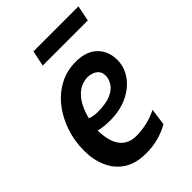

<svg xmlns="http://www.w3.org/2000/svg" viewBox="-202 -758 857 857"><g transform="rotate(-45 227.0 -329.0)"><path d="M351 -28Q323.5 -11.5 286.5 -0.8Q249.5 10 204.5 10Q140 10 98.5 -17.2Q57 -44.5 36.8 -91Q16.5 -137.5 16.5 -195Q16.5 -255 35 -310.2Q53.5 -365.5 87.2 -408.8Q121 -452 167.5 -477Q214 -502 270.5 -502Q337.5 -502 373 -467Q408.5 -432 408.5 -376Q408.5 -331 381.5 -292.5Q354.5 -254 306.5 -230.8Q258.5 -207.5 194.5 -207.5Q152 -207.5 123 -215.5Q124.5 -161 139.2 -130.8Q154 -100.5 177.2 -88.2Q200.5 -76 227.5 -76Q262.5 -76 297.8 -84.2Q333 -92.5 362 -108ZM262.5 -416Q215 -416 182.2 -380.2Q149.5 -344.5 134 -281.5Q157.5 -273.5 181.5 -273.5Q236 -273.5 266.5 -287.5Q297 -301.5 309.5 -322.5Q322 -343.5 322 -363.5Q322 -383.5 311.8 -395Q301.5 -406.5 287.5 -411.2Q273.5 -416 262.5 -416ZM155 -594 170.5 -668H454.5L439.5 -594Z"/></g></svg>

Font: Cabin Condensed Medium
Style: Italic
Weight: 500
Width: 3
Italic angle: -10°
Designer: Pablo Impallari
Foundry: Pablo Impallari. http://www.impallari.com Igino Marini. http://www.ikern.com
Version: Version 3.001; ttfautohint (v1.8.3)